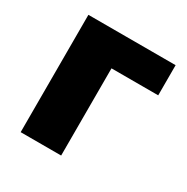

<svg xmlns="http://www.w3.org/2000/svg" viewBox="-132 -669 765 784"><g transform="rotate(30 250.5 -276.5)"><path d="M477.1 -553.2V-411.1H256.8V0H65.9V-553.2Z"/></g></svg>

Font: Open Sans ExtBd
Style: Bold
Weight: 800
Foundry: Ascender Corporation
Version: Version 1.10